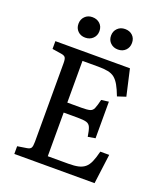

<svg xmlns="http://www.w3.org/2000/svg" viewBox="-161 -1013 960 1120"><g transform="rotate(20 318.5 -453.0)"><path d="M62 0V-47.9L120.1 -57.1Q139.2 -60.1 145 -70.1Q150.9 -80.1 150.9 -107.9V-596.2Q150.9 -622.1 144.5 -631.1Q138.2 -640.1 118.2 -643.1L62 -651.9V-700.2H524.9L562 -537.1L509.8 -520Q494.6 -560.1 480.7 -584.5Q466.8 -608.9 450 -622.6Q433.1 -636.2 408 -641.1Q382.8 -646 347.2 -646H250V-387.2H336.9Q373 -387.2 389.4 -391.6Q405.8 -396 413.3 -413.1Q420.9 -430.2 430.2 -469.2L476.1 -475.1V-248L430.2 -240.2Q424.3 -279.3 416.7 -297.1Q409.2 -314.9 391.1 -320.1Q373 -325.2 336.9 -325.2H250V-54.2H378.9Q415 -54.2 439 -59.6Q462.9 -64.9 479.5 -78.4Q496.1 -91.8 507.6 -117.9Q519 -144 528.8 -184.1H584L560.1 0ZM420.9 -778.8Q393.1 -778.8 374.5 -796.4Q356 -814 356 -841.8Q356 -869.6 374.3 -887.7Q392.6 -905.8 420.9 -905.8Q449.7 -905.8 467.8 -888.4Q485.8 -871.1 485.8 -842.8Q485.8 -814.9 467.8 -796.9Q449.7 -778.8 420.9 -778.8ZM217.8 -778.8Q189.9 -778.8 171.9 -796.4Q153.8 -814 153.8 -841.8Q153.8 -869.6 171.9 -887.7Q189.9 -905.8 217.8 -905.8Q246.6 -905.8 265.1 -888.4Q283.7 -871.1 283.7 -842.8Q283.7 -814.9 265.1 -796.9Q246.6 -778.8 217.8 -778.8Z"/></g></svg>

Font: Literata
Style: Regular
Weight: 400
Designer: Latin by Veronika Burian and Jose Scaglione. Greek by Irene Vlachou. Cyrillic by Vera Evstafieva.
Foundry: TypeTogether
Version: Version 3.002